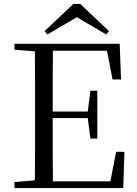

<svg xmlns="http://www.w3.org/2000/svg" viewBox="-20 -949 692 969"><path d="M385 -929H350L205 -792L219 -775L368 -862L516 -775L530 -792ZM548 -548H591L584 -728H53V-698L156 -690C157 -591 157 -491 157 -391V-337C157 -236 157 -137 156 -39L53 -30V0H602L608 -183H566L537 -34H247C246 -133 246 -235 246 -353H423L436 -250H471V-491H436L423 -386H246C246 -495 246 -596 247 -693H520Z"/></svg>

Font: Noto Serif CJK TC
Style: Regular
Weight: 400
Designer: Ryoko NISHIZUKA 西塚涼子 (kana & ideographs); Frank Grießhammer (Latin, Greek & Cyrillic); Wenlong ZHANG 张文龙 (bopomofo); San
Foundry: Adobe
Version: Version 2.001;hotconv 1.1.0;makeotfexe 2.6.0